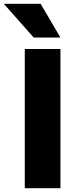

<svg xmlns="http://www.w3.org/2000/svg" viewBox="-39 -987 428 1007"><path d="M138 -790 -19 -967H174L278 -790ZM91 0V-730H278V0Z"/></svg>

Font: M PLUS 1p ExtraBold
Style: Regular
Weight: 800
Version: Version 1.062